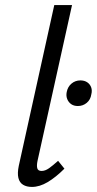

<svg xmlns="http://www.w3.org/2000/svg" viewBox="-20 -731 382 757"><path d="M106 6Q85 6 71 -2.5Q57 -11 52.5 -29.5Q48 -48 54 -77L194 -711H264L128 -97Q124 -78 127 -67.5Q130 -57 144 -57Q158 -57 173 -67.5Q188 -78 209 -97L234 -66Q200 -32 168 -13Q136 6 106 6ZM287 -313Q271 -313 260.5 -320.5Q250 -328 245 -340.5Q240 -353 243 -368Q247 -389 262 -401.5Q277 -414 297 -414Q313 -414 324 -406.5Q335 -399 339.5 -386.5Q344 -374 340 -359Q337 -338 322 -325.5Q307 -313 287 -313Z"/></svg>

Font: Ysabeau Office Medium
Style: Italic
Weight: 500
Italic angle: -12°
Designer: Christian Thalmann (Catharsis Fonts)
Version: Version 2.001;gftools[0.9.30]; featfreeze: tnum,lnum,ss02